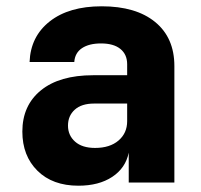

<svg xmlns="http://www.w3.org/2000/svg" viewBox="-20 -580 640 610"><path d="M229 10Q147 10 99 -37.5Q51 -85 51 -162Q51 -245 110 -293Q169 -341 276 -341H384V-376Q384 -407 362.5 -424.5Q341 -442 301 -442Q263 -442 240.5 -427Q218 -412 216 -383H74Q77 -464 138 -512Q199 -560 303 -560Q412 -560 473 -510Q534 -460 534 -370V0H389V-95Q379 -46 336.5 -18Q294 10 229 10ZM282 -110Q329 -110 356.5 -133.5Q384 -157 384 -195V-251H279Q239 -251 217.5 -231.5Q196 -212 196 -181Q196 -150 218.5 -130Q241 -110 282 -110Z"/></svg>

Font: JetBrains Mono NL ExtraBold
Style: Regular
Weight: 800
Designer: Philipp Nurullin, Konstantin Bulenkov
Foundry: JetBrains
Version: Version 2.304; ttfautohint (v1.8.4.7-5d5b)